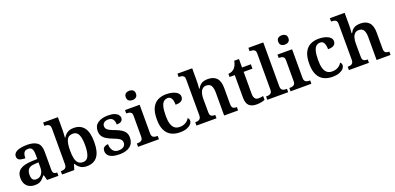

<svg xmlns="http://www.w3.org/2000/svg" viewBox="6 -1698 5423 2639"><g transform="rotate(-20 2717.0 -378.0)"><path d="M203 10Q159 10 123.5 -7.5Q88 -25 67.5 -61Q47 -97 47 -152Q47 -232 103 -271Q159 -310 272 -314L355 -317V-374Q355 -408 350 -434.5Q345 -461 329.5 -476Q314 -491 281 -491Q251 -491 234 -477Q217 -463 211 -438.5Q205 -414 205 -383Q147 -383 118 -397.5Q89 -412 89 -448Q89 -484 115.5 -506Q142 -528 187 -538Q232 -548 285 -548Q385 -548 435 -509.5Q485 -471 485 -377V-120Q485 -93 490.5 -77.5Q496 -62 510 -55.5Q524 -49 546 -49H549V0H383L363 -75H355Q333 -48 313.5 -29Q294 -10 268.5 0Q243 10 203 10ZM246 -59Q280 -59 304 -75Q328 -91 341.5 -121Q355 -151 355 -191V-268L303 -265Q256 -263 229.5 -249Q203 -235 191.5 -210Q180 -185 180 -148Q180 -118 187 -98.5Q194 -79 209 -69Q224 -59 246 -59Z M966 10Q908 10 871.5 -14.5Q835 -39 813 -78H805L781 0H602V-49H610Q630 -49 648 -54Q666 -59 677 -74Q688 -89 688 -119V-644Q688 -673 677 -687.5Q666 -702 648 -706.5Q630 -711 608 -711H602V-760H818V-584Q818 -569 817 -544.5Q816 -520 814.5 -496.5Q813 -473 812 -460H817Q840 -500 875.5 -523.5Q911 -547 969 -547Q1067 -547 1119 -480.5Q1171 -414 1171 -270Q1171 -125 1118.5 -57.5Q1066 10 966 10ZM934 -61Q990 -61 1014 -115Q1038 -169 1038 -271Q1038 -375 1013.5 -426Q989 -477 933 -477Q867 -477 842.5 -426Q818 -375 818 -270Q818 -202 828.5 -156Q839 -110 864 -85.5Q889 -61 934 -61Z M1444 10Q1380 10 1338.5 -4Q1297 -18 1277 -43.5Q1257 -69 1257 -103Q1257 -134 1271 -149.5Q1285 -165 1304 -170.5Q1323 -176 1338 -176Q1338 -118 1365.5 -81.5Q1393 -45 1446 -45Q1499 -45 1524 -67Q1549 -89 1549 -122Q1549 -145 1538.5 -161Q1528 -177 1501 -192Q1474 -207 1426 -225Q1374 -245 1338 -267.5Q1302 -290 1284 -320Q1266 -350 1266 -395Q1266 -470 1322 -508.5Q1378 -547 1470 -547Q1528 -547 1564 -534Q1600 -521 1617 -499.5Q1634 -478 1634 -454Q1634 -423 1612.5 -406Q1591 -389 1544 -389Q1544 -439 1522 -466.5Q1500 -494 1456 -494Q1417 -494 1393.5 -476Q1370 -458 1370 -425Q1370 -403 1382 -386.5Q1394 -370 1423 -355Q1452 -340 1502 -322Q1550 -304 1583.5 -282.5Q1617 -261 1635 -231Q1653 -201 1653 -159Q1653 -78 1597.5 -34Q1542 10 1444 10Z M1714 0V-49H1727Q1744 -49 1761.5 -53.5Q1779 -58 1790.5 -72Q1802 -86 1802 -114V-424Q1802 -452 1790 -465.5Q1778 -479 1761 -483Q1744 -487 1727 -487H1718V-536H1932V-116Q1932 -87 1943 -72.5Q1954 -58 1972 -53.5Q1990 -49 2007 -49H2019V0ZM1862 -630Q1831 -630 1809.5 -646Q1788 -662 1788 -698Q1788 -735 1809.5 -750.5Q1831 -766 1863 -766Q1893 -766 1915 -750.5Q1937 -735 1937 -698Q1937 -662 1915 -646Q1893 -630 1862 -630Z M2325 10Q2255 10 2201 -17Q2147 -44 2116 -104.5Q2085 -165 2085 -266Q2085 -373 2116.5 -434.5Q2148 -496 2201.5 -522Q2255 -548 2322 -548Q2378 -548 2420.5 -535Q2463 -522 2487 -499Q2511 -476 2511 -444Q2511 -422 2500.5 -404.5Q2490 -387 2465 -377Q2440 -367 2397 -367Q2397 -401 2390.5 -429Q2384 -457 2368.5 -474Q2353 -491 2324 -491Q2292 -491 2267.5 -471.5Q2243 -452 2230 -403Q2217 -354 2217 -267Q2217 -198 2231 -152.5Q2245 -107 2273.5 -84Q2302 -61 2349 -61Q2399 -61 2435.5 -83Q2472 -105 2489 -138Q2499 -131 2504.5 -120Q2510 -109 2510 -95Q2510 -70 2490 -46Q2470 -22 2429.5 -6Q2389 10 2325 10Z M2568 0V-49H2573Q2596 -49 2613.5 -54Q2631 -59 2642 -74Q2653 -89 2653 -119L2652 -648Q2652 -676 2640 -689.5Q2628 -703 2611 -707Q2594 -711 2577 -711H2566V-760H2782V-574Q2782 -551 2780.5 -525.5Q2779 -500 2777.5 -481.5Q2776 -463 2776 -463H2783Q2801 -498 2824 -516.5Q2847 -535 2874.5 -541.5Q2902 -548 2934 -548Q3014 -548 3058.5 -502Q3103 -456 3103 -354V-120Q3103 -89 3111.5 -74Q3120 -59 3136 -54Q3152 -49 3174 -49H3177V0H2973V-335Q2973 -400 2953 -435.5Q2933 -471 2882 -471Q2846 -471 2824 -450Q2802 -429 2792 -393Q2782 -357 2782 -313L2783 -115Q2783 -86 2792.5 -72Q2802 -58 2819 -53.5Q2836 -49 2858 -49H2861V0Z M3446 10Q3375 10 3337.5 -25Q3300 -60 3300 -147V-472H3224V-519Q3251 -519 3275 -530Q3299 -541 3315 -557Q3330 -574 3342 -599Q3354 -624 3361 -660H3430V-536H3559V-472H3430V-152Q3430 -105 3447.5 -82.5Q3465 -60 3499 -60Q3519 -60 3535.5 -62.5Q3552 -65 3568 -69V-12Q3553 -5 3520.5 2.5Q3488 10 3446 10Z M3604 0V-49H3617Q3635 -49 3652 -53.5Q3669 -58 3680.5 -72.5Q3692 -87 3692 -116V-648Q3692 -676 3680 -689.5Q3668 -703 3651 -707Q3634 -711 3617 -711H3604V-760H3822V-116Q3822 -87 3833.5 -72.5Q3845 -58 3862.5 -53.5Q3880 -49 3897 -49H3910V0Z M3944 0V-49H3957Q3974 -49 3991.5 -53.5Q4009 -58 4020.5 -72Q4032 -86 4032 -114V-424Q4032 -452 4020 -465.5Q4008 -479 3991 -483Q3974 -487 3957 -487H3948V-536H4162V-116Q4162 -87 4173 -72.5Q4184 -58 4202 -53.5Q4220 -49 4237 -49H4249V0ZM4092 -630Q4061 -630 4039.5 -646Q4018 -662 4018 -698Q4018 -735 4039.5 -750.5Q4061 -766 4093 -766Q4123 -766 4145 -750.5Q4167 -735 4167 -698Q4167 -662 4145 -646Q4123 -630 4092 -630Z M4555 10Q4485 10 4431 -17Q4377 -44 4346 -104.5Q4315 -165 4315 -266Q4315 -373 4346.5 -434.5Q4378 -496 4431.5 -522Q4485 -548 4552 -548Q4608 -548 4650.5 -535Q4693 -522 4717 -499Q4741 -476 4741 -444Q4741 -422 4730.5 -404.5Q4720 -387 4695 -377Q4670 -367 4627 -367Q4627 -401 4620.5 -429Q4614 -457 4598.5 -474Q4583 -491 4554 -491Q4522 -491 4497.5 -471.5Q4473 -452 4460 -403Q4447 -354 4447 -267Q4447 -198 4461 -152.5Q4475 -107 4503.5 -84Q4532 -61 4579 -61Q4629 -61 4665.5 -83Q4702 -105 4719 -138Q4729 -131 4734.5 -120Q4740 -109 4740 -95Q4740 -70 4720 -46Q4700 -22 4659.5 -6Q4619 10 4555 10Z M4798 0V-49H4803Q4826 -49 4843.5 -54Q4861 -59 4872 -74Q4883 -89 4883 -119L4882 -648Q4882 -676 4870 -689.5Q4858 -703 4841 -707Q4824 -711 4807 -711H4796V-760H5012V-574Q5012 -551 5010.5 -525.5Q5009 -500 5007.5 -481.5Q5006 -463 5006 -463H5013Q5031 -498 5054 -516.5Q5077 -535 5104.5 -541.5Q5132 -548 5164 -548Q5244 -548 5288.5 -502Q5333 -456 5333 -354V-120Q5333 -89 5341.5 -74Q5350 -59 5366 -54Q5382 -49 5404 -49H5407V0H5203V-335Q5203 -400 5183 -435.5Q5163 -471 5112 -471Q5076 -471 5054 -450Q5032 -429 5022 -393Q5012 -357 5012 -313L5013 -115Q5013 -86 5022.5 -72Q5032 -58 5049 -53.5Q5066 -49 5088 -49H5091V0Z"/></g></svg>

Font: Noto Serif Gujarati SemiBold
Style: Regular
Weight: 600
Version: Version 2.102